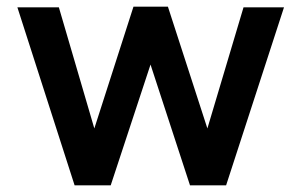

<svg xmlns="http://www.w3.org/2000/svg" viewBox="-20 -550 901 574"><path d="M32 -528 203 4H311L430 -357L548 4H656L829 -528H708L600 -166L482 -530H379L262 -166L156 -528Z"/></svg>

Font: Mission Medium
Style: Regular
Weight: 500
Version: Version 1.000;FEAKit 1.0